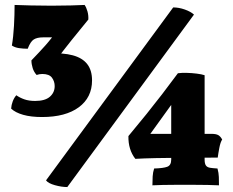

<svg xmlns="http://www.w3.org/2000/svg" viewBox="-20 -747 940 776"><path d="M150 -274Q105 -274 73.5 -283Q42 -292 25 -308Q26 -323 31.5 -337.5Q37 -352 46 -362Q60 -352 78.5 -345.5Q97 -339 122 -339Q162 -339 181.5 -356Q201 -373 201 -399Q201 -418 190 -433Q179 -448 151 -448Q139 -448 128 -444Q117 -456 112 -472Q107 -488 107 -503Q139 -536 163.5 -563.5Q188 -591 213 -627L247 -596H154Q130 -596 116.5 -587.5Q103 -579 92 -550Q74 -550 57 -552.5Q40 -555 28 -563Q34 -598 36.5 -642.5Q39 -687 39 -727Q62 -726 104.5 -725Q147 -724 188 -724Q229 -724 266 -725Q303 -726 322 -727Q329 -717 333.5 -701Q338 -685 337 -668Q304 -628 269.5 -585Q235 -542 207 -504L176 -531Q235 -534 274 -523.5Q313 -513 332.5 -488Q352 -463 352 -422Q352 -353 298.5 -313.5Q245 -274 150 -274ZM252 9Q229 9 202 1.5Q175 -6 166 -18L680 -717Q703 -717 727 -708.5Q751 -700 764 -688ZM596 2Q596 -17 597 -34Q598 -51 603 -66Q640 -67 656 -73Q672 -79 672 -102V-376L716 -384L553 -158L545 -206H835Q853 -206 862 -201Q871 -196 878 -183Q871 -173 866.5 -149.5Q862 -126 860 -110Q784 -110 721 -109.5Q658 -109 609.5 -108Q561 -107 527 -105Q498 -142 499 -197Q540 -246 572.5 -286.5Q605 -327 635 -366Q665 -405 699 -451Q714 -453 734.5 -452.5Q755 -452 775 -449.5Q795 -447 807 -443V-102Q807 -86 812 -78.5Q817 -71 828.5 -69Q840 -67 859 -66Q864 -48 864.5 -31.5Q865 -15 865 2Q846 1 819.5 0.5Q793 0 767.5 0Q742 0 726 0Q710 0 686.5 0Q663 0 638.5 0.5Q614 1 596 2Z"/></svg>

Font: Vollkorn Black
Style: Regular
Weight: 900
Designer: Friedrich Althausen
Foundry: Friedrich Althausen
Version: Version 5.000